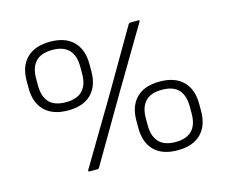

<svg xmlns="http://www.w3.org/2000/svg" viewBox="-97 -800 1120 945"><g transform="rotate(-15 463.5 -327.5)"><path d="M229 -317Q151 -317 109.5 -358Q68 -399 68 -474V-510Q68 -585 109.5 -626Q151 -667 229 -667Q306 -667 347 -626Q388 -585 388 -510V-474Q388 -399 347 -358Q306 -317 229 -317ZM253 0Q243 0 247 -8L443 -337L626 -651Q630 -656 634 -656H675Q684 -656 680 -648L493 -333L301 -5Q298 0 293 0ZM229 -359Q341 -359 341 -475V-509Q341 -625 229 -625Q116 -625 116 -509V-475Q116 -418 143 -388.5Q170 -359 229 -359ZM699 12Q621 12 580 -29Q539 -70 539 -145V-181Q539 -256 580 -297Q621 -338 699 -338Q776 -338 817.5 -297Q859 -256 859 -181V-145Q859 -70 817.5 -29Q776 12 699 12ZM699 -30Q811 -30 811 -146V-180Q811 -237 784 -266.5Q757 -296 699 -296Q587 -296 587 -180V-146Q587 -30 699 -30Z"/></g></svg>

Font: Sofia Sans Light
Style: Regular
Weight: 300
Designer: Botio Nikoltchev, Ani Petrova
Foundry: lettersoup
Version: Version 4.100; ttfautohint (v1.8.3)